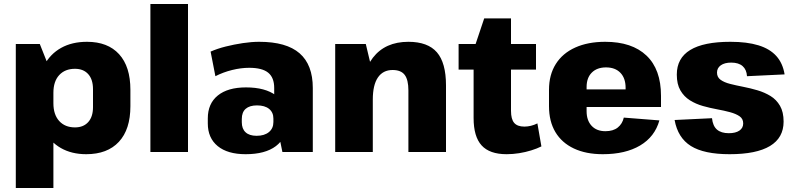

<svg xmlns="http://www.w3.org/2000/svg" viewBox="-20 -760 3971 960"><path d="M411 11Q338 11 284 -20Q230 -51 200.5 -108.5Q171 -166 170 -244V-298Q171 -377 201 -433.5Q231 -490 285.5 -520.5Q340 -551 415 -551Q519 -551 575.5 -489Q632 -427 632 -311V-229Q632 -113 574.5 -51Q517 11 411 11ZM59 -540H179L247 -369V180H59ZM355 -123Q397 -123 421 -149.5Q445 -176 445 -224V-314Q445 -363 421 -389.5Q397 -416 355 -416Q305 -416 276 -384.5Q247 -353 247 -296V-244Q247 -187 276 -155Q305 -123 355 -123Z M920 -740V0H732V-740Z M1351 -201V-320Q1351 -372 1321 -396.5Q1291 -421 1226 -421Q1185 -421 1140.5 -410Q1096 -399 1057 -379L1033 -502Q1067 -517 1109 -527.5Q1151 -538 1194.5 -544.5Q1238 -551 1276 -551Q1412 -551 1478 -493.5Q1544 -436 1544 -320V0H1392ZM1208 11Q1118 11 1068.5 -29.5Q1019 -70 1019 -143V-168Q1019 -242 1069 -282.5Q1119 -323 1210 -323Q1306 -323 1359.5 -283Q1413 -243 1413 -170V-144Q1413 -70 1359.5 -29.5Q1306 11 1208 11ZM1263 -81Q1302 -81 1324.5 -99.5Q1347 -118 1347 -150V-167Q1347 -198 1325.5 -215.5Q1304 -233 1265 -233Q1228 -233 1208.5 -216Q1189 -199 1189 -165V-149Q1189 -116 1208 -98.5Q1227 -81 1263 -81Z M2022 -308Q2022 -361 2003.5 -385.5Q1985 -410 1943 -410Q1895 -410 1869.5 -372.5Q1844 -335 1844 -262L1783 -181V-240Q1783 -392 1844.5 -471.5Q1906 -551 2022 -551Q2119 -551 2164.5 -498.5Q2210 -446 2210 -333V0H2022ZM1656 -540H1809L1844 -393V0H1656Z M2513 11Q2428 11 2388 -33Q2348 -77 2348 -170V-510L2401 -668H2535V-206Q2535 -164 2551 -145.5Q2567 -127 2602 -127Q2618 -127 2634.5 -131Q2651 -135 2667 -143L2687 -28Q2665 -17 2636 -8Q2607 1 2575.5 6Q2544 11 2513 11ZM2273 -540H2660V-412H2273Z M2994 11Q2910 11 2849.5 -17.5Q2789 -46 2757 -99.5Q2725 -153 2725 -229V-311Q2725 -386 2759 -440Q2793 -494 2856.5 -522.5Q2920 -551 3006 -551Q3140 -551 3212.5 -482Q3285 -413 3285 -281V-225H2879V-313H3137L3108 -279V-321Q3108 -369 3082 -396Q3056 -423 3010 -423Q2965 -423 2939 -397Q2913 -371 2913 -325V-204Q2913 -158 2938 -131Q2963 -104 3007 -104Q3046 -104 3069 -122.5Q3092 -141 3099 -172L3277 -158Q3254 -76 3180.5 -32.5Q3107 11 2994 11Z M3628 11Q3500 11 3434.5 -30Q3369 -71 3353 -160L3540 -169Q3544 -130 3565 -112Q3586 -94 3624 -94Q3658 -94 3677 -107Q3696 -120 3696 -143Q3696 -166 3678 -178.5Q3660 -191 3630.5 -199Q3601 -207 3565.5 -213.5Q3530 -220 3494.5 -230Q3459 -240 3429.5 -258.5Q3400 -277 3382 -308Q3364 -339 3364 -387Q3364 -469 3431 -510Q3498 -551 3632 -551Q3715 -551 3772 -533.5Q3829 -516 3861.5 -480Q3894 -444 3903 -388L3715 -379Q3713 -412 3693 -429.5Q3673 -447 3636 -447Q3603 -447 3584 -433.5Q3565 -420 3565 -397Q3565 -374 3583 -361Q3601 -348 3630.5 -340.5Q3660 -333 3696 -326Q3732 -319 3767.5 -308.5Q3803 -298 3832.5 -280Q3862 -262 3880 -231Q3898 -200 3898 -152Q3898 -71 3830 -30Q3762 11 3628 11Z"/></svg>

Font: Pathway Extreme SemiCondensed ExtraBold
Style: Regular
Weight: 800
Width: 4
Version: Version 1.001;gftools[0.9.26]